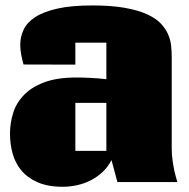

<svg xmlns="http://www.w3.org/2000/svg" viewBox="-20 -676 701 713"><path d="M416 0 394 -81.5Q381.3 -56.6 361.8 -38.1Q342.3 -19.5 318.4 -7.1Q294.4 5.4 267.3 11.5Q240.2 17.6 213.4 17.6Q157.2 17.6 119.4 0.7Q81.5 -16.1 58.8 -43.7Q36.1 -71.3 26.6 -106.7Q17.1 -142.1 17.1 -179.7Q17.1 -218.3 28.6 -255.6Q40 -293 68.1 -322.5Q96.2 -352.1 143.8 -370.1Q191.4 -388.2 263.7 -388.2Q288.6 -388.2 317.4 -386.7Q346.2 -385.3 375 -381.8V-517.6H259.8V-436L67.4 -436.5Q62 -455.6 58.6 -474.1Q55.2 -492.7 55.2 -509.8Q55.2 -539.1 67.6 -565.7Q80.1 -592.3 110.6 -612.3Q141.1 -632.3 192.6 -644Q244.1 -655.8 322.8 -655.8Q393.6 -655.8 442.9 -647Q492.2 -638.2 524.9 -623.5Q557.6 -608.9 576.2 -589.6Q594.7 -570.3 604 -549.1Q613.3 -527.8 615.5 -506.1Q617.7 -484.4 617.7 -464.8V-125.5Q617.7 -102.1 620.8 -80.1Q624 -58.1 627.9 -40Q632.8 -19 638.7 0ZM259.8 -293.9V-115.7H375V-293.9Z"/></svg>

Font: Coda Caption ExtraBold
Style: Regular
Weight: 800
Designer: vernon adams
Foundry: vernon adams
Version: Version 1.002